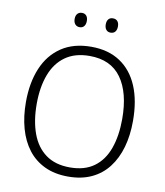

<svg xmlns="http://www.w3.org/2000/svg" viewBox="-97 -981 917 1070"><g transform="rotate(10 361.5 -446.0)"><path d="M664 -358Q664 -276 645 -209Q626 -142 588 -92.5Q550 -43 493 -16.5Q436 10 361 10Q285 10 228 -17Q171 -44 133.5 -93Q96 -142 77 -209.5Q58 -277 58 -359Q58 -468 92.5 -550.5Q127 -633 195.5 -679Q264 -725 364 -725Q461 -725 528 -680.5Q595 -636 629.5 -554Q664 -472 664 -358ZM119 -359Q119 -264 145 -192.5Q171 -121 225 -81.5Q279 -42 362 -42Q445 -42 498.5 -81Q552 -120 577.5 -191.5Q603 -263 603 -358Q603 -507 543.5 -590Q484 -673 364 -673Q281 -673 226.5 -634Q172 -595 145.5 -524Q119 -453 119 -359ZM245 -862Q245 -881 254.5 -891.5Q264 -902 280 -902Q296 -902 305 -891.5Q314 -881 314 -862Q314 -843 305 -832Q296 -821 280 -821Q264 -821 254.5 -832Q245 -843 245 -862ZM421 -862Q421 -881 430 -891.5Q439 -902 455 -902Q472 -902 481 -891.5Q490 -881 490 -862Q490 -843 481 -832Q472 -821 455 -821Q439 -821 430 -832Q421 -843 421 -862Z"/></g></svg>

Font: Noto Sans Display Light
Style: Regular
Weight: 300
Designer: Monotype Design Team
Foundry: Monotype Imaging Inc.
Version: Version 2.003